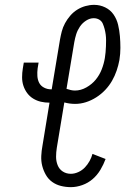

<svg xmlns="http://www.w3.org/2000/svg" viewBox="-20 -763 540 791"><path d="M272 8Q251 8 231 3Q211 -2 195 -13.5Q179 -25 169 -42.5Q159 -60 154 -79.5Q149 -99 150 -120.5Q151 -142 155 -163L184 -340Q165 -340 148 -344Q131 -348 116.5 -357Q102 -366 92 -379.5Q82 -393 76.5 -409.5Q71 -426 71 -444.5Q71 -463 74 -481L78 -505H139L135 -481Q133 -465 134 -449.5Q135 -434 141.5 -421.5Q148 -409 161.5 -402Q175 -395 190 -395H193L227 -599Q230 -616 234.5 -633.5Q239 -651 248 -667.5Q257 -684 269.5 -698.5Q282 -713 298 -723Q314 -733 332 -738Q350 -743 368 -743Q392 -743 413.5 -732.5Q435 -722 448 -703Q461 -684 466.5 -661Q472 -638 474 -614Q476 -590 476 -565.5Q476 -541 472 -516Q468 -494 460.5 -472Q453 -450 441.5 -430Q430 -410 413.5 -392.5Q397 -375 376.5 -362Q356 -349 334 -342Q312 -335 290 -335Q278 -335 267 -336.5Q256 -338 245 -341L214 -154Q211 -135 211 -117Q211 -99 217.5 -82.5Q224 -66 238.5 -56.5Q253 -47 272 -47Q287 -47 302.5 -54Q318 -61 329.5 -73Q341 -85 349 -99.5Q357 -114 361 -129L415 -108Q407 -86 394 -64Q381 -42 362 -25.5Q343 -9 319 -0.5Q295 8 272 8ZM289 -390Q313 -390 336 -403Q359 -416 374.5 -435Q390 -454 399 -477Q408 -500 412 -524Q414 -536 415 -548Q416 -560 416.5 -572.5Q417 -585 417 -597Q417 -609 415.5 -620.5Q414 -632 411 -643.5Q408 -655 403.5 -665.5Q399 -676 389 -682Q379 -688 366 -688Q350 -688 334.5 -678Q319 -668 309 -653Q299 -638 294 -622Q289 -606 286 -589L254 -397Q263 -394 271.5 -392Q280 -390 289 -390Z"/></svg>

Font: Iosevka Curly Light
Style: Italic
Weight: 300
Italic angle: -9°
Monospace: yes
Designer: Belleve Invis
Foundry: Belleve Invis
Version: Version 22.1.2; ttfautohint (v1.8.4)